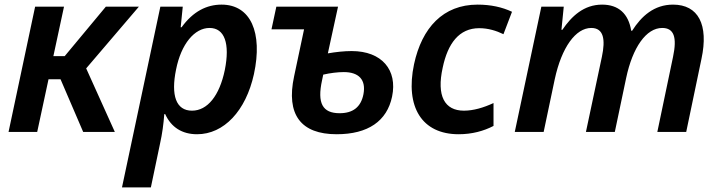

<svg xmlns="http://www.w3.org/2000/svg" viewBox="-20 -571 3116 831"><path d="M17 0H141L190 -228H242L340 0H477L353 -275L581 -542H438L260 -328H211L257 -542H132Z M508 240H633L673 49C682 9 688 -35 691 -77H695C721 -20 768 10 833 10C949 10 1044 -91 1079 -250C1118 -430 1065 -551 939 -551C875 -551 816 -522 766 -453H762L771 -542H674ZM811 -92C742 -92 719 -158 742 -270C764 -381 822 -450 887 -450C952 -450 976 -383 953 -268C930 -157 878 -92 811 -92Z M1437 10C1573 10 1655 -47 1677 -153C1701 -268 1633 -350 1502 -350C1470 -350 1433 -346 1399 -340L1443 -542H1176L1155 -444H1296L1253 -241C1217 -74 1283 10 1437 10ZM1374 -224 1379 -248C1409 -255 1442 -259 1468 -259C1533 -259 1565 -226 1553 -163C1542 -107 1507 -81 1450 -81C1376 -81 1352 -124 1374 -224Z M1965 10C2023 10 2074 -4 2116 -26V-125C2073 -105 2029 -92 1988 -92C1904 -92 1869 -156 1896 -278C1918 -383 1967 -449 2054 -449C2093 -449 2128 -438 2159 -423L2196 -520C2154 -540 2104 -551 2047 -551C1898 -551 1806 -451 1772 -293C1733 -108 1806 10 1965 10Z M2208 0H2333L2381 -228C2411 -367 2472 -450 2539 -450C2593 -450 2601 -400 2585 -325L2516 0H2641L2690 -233C2718 -366 2777 -450 2846 -450C2897 -450 2911 -410 2893 -325L2825 0H2950L3016 -316C3048 -465 3002 -551 2893 -551C2811 -551 2756 -501 2716 -438H2712C2700 -512 2657 -551 2586 -551C2507 -551 2454 -501 2414 -442H2410L2420 -542H2323Z"/></svg>

Font: Noto Sans SemiBold
Style: Italic
Weight: 600
Italic angle: -12°
Designer: Monotype Design Team
Foundry: Monotype Imaging Inc.
Version: Version 2.013